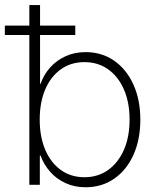

<svg xmlns="http://www.w3.org/2000/svg" viewBox="-43 -748 633 777"><path d="M303.2 9.8Q258.3 9.8 221.9 -7.1Q185.5 -23.9 159.9 -53Q134.3 -82 121.1 -118.2H118.2V0H75.7V-727.5H119.1V-408.7H121.1Q133.8 -445.3 159.2 -474.1Q184.6 -502.9 221.4 -520Q258.3 -537.1 303.2 -537.1Q368.7 -537.1 418.5 -502.7Q468.3 -468.3 496.6 -406.5Q524.9 -344.7 524.9 -263.7Q524.9 -182.6 496.8 -120.8Q468.8 -59.1 418.9 -24.7Q369.1 9.8 303.2 9.8ZM298.8 -30.8Q353.5 -30.8 394.5 -60.1Q435.5 -89.4 458.5 -141.8Q481.4 -194.3 481.4 -264.2Q481.4 -333.5 458.5 -386Q435.5 -438.5 394.5 -467.5Q353.5 -496.6 298.8 -496.6Q243.7 -496.6 202.9 -467.3Q162.1 -438 139.9 -385.7Q117.7 -333.5 117.7 -264.2Q117.7 -194.8 139.9 -142.3Q162.1 -89.8 202.9 -60.3Q243.7 -30.8 298.8 -30.8ZM-23.4 -606.4V-644.5H261.7V-606.4Z"/></svg>

Font: Inter 24pt ExtraLight
Style: Regular
Weight: 250
Designer: Rasmus Andersson
Foundry: rsms
Version: Version 4.001;git-66647c0bb